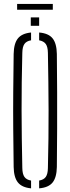

<svg xmlns="http://www.w3.org/2000/svg" viewBox="-20 -974 366 998"><path d="M141.5 5Q94 0.5 73 -25.8Q52 -52 51 -106Q49.5 -209 48.8 -304.2Q48 -399.5 48.8 -495Q49.5 -590.5 51 -693.5Q52 -748 73 -774.2Q94 -800.5 141.5 -805V-764.5Q117.5 -760.5 107 -745.5Q96.5 -730.5 96 -699Q92 -546.5 92.2 -402.5Q92.5 -258.5 96 -100.5Q96.5 -69.5 107 -54.5Q117.5 -39.5 141.5 -35.5ZM183.5 5V-35.5Q207.5 -39.5 218 -54.5Q228.5 -69.5 229 -100.5Q233 -258.5 232.5 -402.5Q232 -546.5 229 -699Q228.5 -730.5 218 -745.2Q207.5 -760 183.5 -764.5V-805Q232 -801 253.2 -774.8Q274.5 -748.5 275.5 -693.5Q276.5 -590 277 -494.8Q277.5 -399.5 277 -304.2Q276.5 -209 275.5 -106Q274.5 -51.5 253.2 -25.2Q232 1 183.5 5ZM140 -840V-883.5H183.5V-840ZM69 -953.5H254.5V-923.5H69Z"/></svg>

Font: Big Shoulders Stencil Display Light
Style: Regular
Weight: 300
Designer: Patric King
Foundry: XO Type Co
Version: Version 1.000